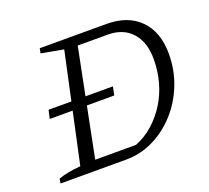

<svg xmlns="http://www.w3.org/2000/svg" viewBox="-114 -794 1015 934"><g transform="rotate(-20 394.0 -326.5)"><path d="M523 -653Q634 -653 696.5 -589.5Q759 -526 759 -413Q759 -329 729.5 -254.5Q700 -180 648.5 -123Q597 -66 530 -33Q463 0 388 0H48L52 -24Q74 -32 102 -37.5Q130 -43 167 -46L288 -607L173 -628L178 -653ZM457 -51Q508 -71 549 -107.5Q590 -144 620 -192Q650 -240 665.5 -296.5Q681 -353 681 -414Q681 -502 636 -552Q591 -602 512 -602H356L246 -51ZM116 -357H449L440 -313H106Z"/></g></svg>

Font: Piazzolla Thin Light
Style: Italic
Weight: 300
Italic angle: -11.3°
Version: Version 2.005